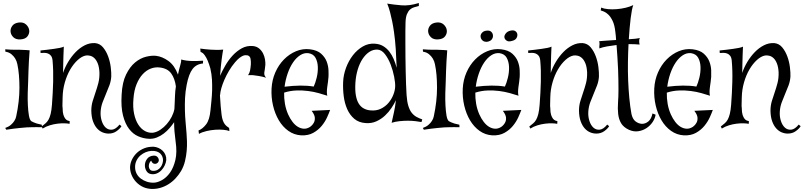

<svg xmlns="http://www.w3.org/2000/svg" viewBox="-20 -850 5308 1268"><path d="M14.6 -4.9Q37.1 -12.7 51.8 -25.4Q66.4 -38.1 74.2 -50.8Q84 -65.4 86.9 -81.1Q108.4 -180.7 108.4 -271Q108.4 -361.3 94.7 -425.8Q90.8 -446.3 80.1 -463.9Q71.3 -478.5 55.7 -491.7Q40 -504.9 15.6 -508.8L14.6 -524.4Q34.2 -522.5 51.3 -522Q68.4 -521.5 81.1 -521.5H108.4Q120.1 -520.5 131.8 -520.5Q142.6 -519.5 153.8 -519.5Q165 -519.5 175.8 -517.6Q172.9 -482.4 170.9 -445.8Q168.9 -409.2 168 -379.9Q166 -345.7 166 -313.5Q164.1 -277.3 163.1 -234.9Q162.1 -192.4 164.1 -154.3Q166 -116.2 170.9 -87.4Q175.8 -58.6 186.5 -49.8Q192.4 -45.9 202.1 -42Q210 -38.1 223.1 -34.2Q236.3 -30.3 255.9 -26.4L256.8 -9.8Q237.3 -10.7 219.2 -10.3Q201.2 -9.8 187.5 -9.8Q170.9 -8.8 156.2 -8.8Q135.7 -7.8 112.3 -4.9Q92.8 -2.9 68.4 0Q43.9 2.9 21.5 6.8ZM115.2 -589.8Q85 -587.9 68.4 -604Q51.8 -620.1 49.8 -640.6Q47.9 -661.1 61 -679.2Q74.2 -697.3 103.5 -701.2Q133.8 -705.1 151.9 -688.5Q169.9 -671.9 172.9 -650.9Q175.8 -629.9 162.1 -610.8Q148.4 -591.8 115.2 -589.8Z M396.5 -368.2Q408.2 -404.3 429.7 -440.4Q451.2 -476.6 479 -505.4Q506.8 -534.2 539.6 -550.8Q572.3 -567.4 607.4 -565.4Q639.6 -562.5 660.6 -537.1Q681.6 -511.7 694.3 -477.1Q707 -442.4 711.4 -405.8Q715.8 -369.1 714.8 -344.7Q712.9 -314.5 702.6 -286.6Q692.4 -258.8 680.2 -231Q668 -203.1 657.2 -173.8Q646.5 -144.5 644.5 -112.3Q642.6 -80.1 651.9 -51.3Q661.1 -22.5 678.7 -6.8Q696.3 8.8 720.2 6.3Q744.1 3.9 769.5 -27.3L782.2 -16.6Q772.5 0 750 16.1Q727.5 32.2 697.3 32.2Q676.8 32.2 656.7 23.9Q636.7 15.6 620.6 -2.4Q604.5 -20.5 594.2 -48.8Q584 -77.1 583 -118.2Q583 -152.3 591.8 -181.6Q600.6 -210.9 610.8 -240.2Q621.1 -269.5 629.4 -301.3Q637.7 -333 636.7 -372.1Q634.8 -408.2 625.5 -431.2Q616.2 -454.1 603 -466.3Q589.8 -478.5 574.7 -481.9Q559.6 -485.4 546.9 -483.4Q520.5 -478.5 493.2 -453.6Q465.8 -428.7 443.8 -391.1Q421.9 -353.5 408.2 -305.7Q394.5 -257.8 393.6 -208V-210Q393.6 -185.5 392.6 -167Q391.6 -148.4 393.6 -135.7Q393.6 -107.4 398.9 -91.3Q404.3 -75.2 411.1 -66.4Q418 -57.6 426.3 -54.2Q434.6 -50.8 440.4 -49.8L439.5 -32.2Q425.8 -35.2 404.8 -35.6Q383.8 -36.1 359.4 -33.2Q335 -30.3 309.1 -22.5Q283.2 -14.6 261.7 -1L254.9 -14.6Q269.5 -26.4 280.8 -35.6Q292 -44.9 300.3 -59.6Q308.6 -74.2 314.5 -97.7Q320.3 -121.1 323.2 -159.2Q329.1 -236.3 331.1 -311Q333 -385.7 327.1 -450.2Q325.2 -470.7 316.9 -481.4Q308.6 -492.2 296.9 -496.6Q285.2 -501 272.5 -501Q259.8 -501 248 -500L247.1 -516.6Q268.6 -518.6 291.5 -521.5Q314.5 -524.4 335.9 -527.3Q357.4 -530.3 374.5 -533.7Q391.6 -537.1 401.4 -542Q399.4 -510.7 398.9 -480Q398.4 -449.2 397.5 -423.8Q396.5 -394.5 396.5 -368.2Z M1175.8 279.3Q1160.2 305.7 1138.7 328.6Q1117.2 351.6 1090.8 367.7Q1064.5 383.8 1035.2 391.6Q1005.9 399.4 974.6 397.5Q939.5 394.5 913.1 378.9Q886.7 363.3 869.1 340.3Q851.6 317.4 844.2 291.5Q836.9 265.6 839.8 243.2Q842.8 219.7 855 197.3Q867.2 174.8 886.7 157.2Q906.2 139.6 933.6 128.9Q960.9 118.2 995.1 119.1Q1010.7 120.1 1026.4 127Q1042 133.8 1054.2 145.5Q1066.4 157.2 1072.8 173.3Q1079.1 189.5 1078.1 207Q1076.2 224.6 1067.9 242.2Q1059.6 259.8 1046.4 273.9Q1033.2 288.1 1015.6 295.4Q998 302.7 978.5 299.8Q957 296.9 946.3 277.8Q935.5 258.8 937 237.3Q938.5 215.8 952.6 197.8Q966.8 179.7 995.1 177.7Q1014.6 176.8 1023.9 191.9Q1033.2 207 1025.4 219.7Q1016.6 233.4 1001 231.9Q985.4 230.5 978.5 210.9Q970.7 216.8 966.3 228Q961.9 239.3 962.9 250.5Q963.9 261.7 970.7 270Q977.5 278.3 992.2 278.3Q1009.8 278.3 1022 271Q1034.2 263.7 1042 252.4Q1049.8 241.2 1053.2 229Q1056.6 216.8 1056.6 207Q1056.6 197.3 1052.7 186Q1048.8 174.8 1040 165.5Q1031.2 156.2 1016.6 150.9Q1002 145.5 980.5 146.5Q960.9 147.5 941.9 155.3Q922.9 163.1 907.2 176.8Q891.6 190.4 881.8 210Q872.1 229.5 872.1 252.9Q872.1 277.3 882.3 296.9Q892.6 316.4 910.2 329.6Q927.7 342.8 950.2 350.1Q972.7 357.4 997.1 356.4Q1020.5 355.5 1049.8 339.4Q1079.1 323.2 1102.5 290.5Q1126 257.8 1138.2 206.5Q1150.4 155.3 1139.6 83Q1134.8 48.8 1132.3 17.6Q1129.9 -13.7 1129.9 -43Q1117.2 -24.4 1100.1 -4.4Q1083 15.6 1062 31.7Q1041 47.9 1015.6 58.1Q990.2 68.4 960.9 66.4Q925.8 64.5 892.1 49.8Q858.4 35.2 832.5 1.5Q806.6 -32.2 792.5 -86.9Q778.3 -141.6 783.2 -223.6Q787.1 -305.7 812.5 -357.4Q837.9 -409.2 872.1 -437.5Q906.2 -465.8 943.8 -475.1Q981.4 -484.4 1009.8 -481.4Q1051.8 -476.6 1092.3 -447.3Q1132.8 -418 1155.3 -357.4Q1163.1 -394.5 1170.4 -418.9Q1177.7 -443.4 1176.8 -457Q1208 -448.2 1245.1 -447.3Q1282.2 -446.3 1321.3 -449.2L1320.3 -430.7Q1276.4 -426.8 1251.5 -394Q1226.6 -361.3 1212.9 -290Q1204.1 -245.1 1202.1 -203.1Q1200.2 -161.1 1201.2 -121.6Q1202.1 -82 1205.6 -44.4Q1209 -6.8 1211.9 30.3Q1213.9 52.7 1214.8 83Q1215.8 113.3 1212.9 146.5Q1210 179.7 1201.7 214.4Q1193.4 249 1175.8 279.3ZM1135.7 -217.8Q1136.7 -249 1141.6 -279.3Q1134.8 -331.1 1110.8 -364.7Q1086.9 -398.4 1035.2 -404.3Q1004.9 -408.2 975.6 -397Q946.3 -385.7 922.4 -359.9Q898.4 -334 881.8 -293.5Q865.2 -252.9 861.3 -197.3Q856.4 -141.6 865.7 -98.1Q875 -54.7 894 -25.9Q913.1 2.9 938.5 16.1Q963.9 29.3 991.2 26.4Q1015.6 22.5 1039.1 6.8Q1062.5 -8.8 1081.5 -30.8Q1100.6 -52.7 1113.8 -78.6Q1127 -104.5 1131.8 -129.9Q1132.8 -151.4 1133.8 -172.4Q1134.8 -193.4 1135.7 -217.8Z M1732.4 -420.9Q1731.4 -404.3 1729 -392.6Q1726.6 -380.9 1725.6 -371.6Q1724.6 -362.3 1726.6 -354.5Q1728.5 -346.7 1737.3 -336.9Q1710.9 -344.7 1689.5 -348.1Q1668 -351.6 1651.4 -353.5Q1632.8 -354.5 1618.2 -353.5Q1627.9 -367.2 1631.3 -383.8Q1634.8 -400.4 1636.7 -424.8Q1637.7 -442.4 1634.8 -460.9Q1631.8 -479.5 1615.2 -484.4Q1608.4 -485.4 1600.6 -485.4Q1592.8 -485.4 1583 -481Q1573.2 -476.6 1560.5 -466.8Q1547.9 -457 1532.2 -438.5Q1509.8 -412.1 1492.2 -382.3Q1474.6 -352.5 1461.9 -323.2Q1449.2 -293.9 1441.9 -268.1Q1434.6 -242.2 1433.6 -223.6Q1433.6 -220.7 1432.6 -219.7Q1434.6 -181.6 1437.5 -148.4Q1440.4 -115.2 1443.4 -91.8Q1446.3 -69.3 1451.7 -54.7Q1457 -40 1463.9 -30.8Q1470.7 -21.5 1478.5 -15.6Q1486.3 -9.8 1493.2 -4.9L1495.1 15.6Q1481.4 9.8 1456.1 7.3Q1430.7 4.9 1401.9 6.8Q1373 8.8 1343.8 15.6Q1314.5 22.5 1293.9 34.2L1291 11.7Q1318.4 1 1341.3 -28.8Q1364.3 -58.6 1370.1 -122.1Q1373 -153.3 1376.5 -186.5Q1379.9 -219.7 1380.9 -253.9Q1381.8 -288.1 1379.9 -324.2Q1377.9 -360.4 1369.1 -398.4Q1361.3 -425.8 1351.6 -449.2Q1343.8 -468.8 1331.5 -485.8Q1319.3 -502.9 1304.7 -506.8L1302.7 -529.3Q1314.5 -527.3 1332.5 -525.4Q1350.6 -523.4 1371.1 -522Q1391.6 -520.5 1413.1 -520.5Q1434.6 -520.5 1454.1 -522.5Q1450.2 -504.9 1443.8 -457Q1437.5 -409.2 1433.6 -349.6Q1446.3 -378.9 1466.8 -415Q1487.3 -451.2 1514.6 -481.4Q1542 -511.7 1576.2 -530.8Q1610.4 -549.8 1651.4 -545.9Q1675.8 -543 1691.9 -529.3Q1708 -515.6 1717.3 -497.1Q1726.6 -478.5 1730 -458Q1733.4 -437.5 1732.4 -420.9Z M1773.4 -264.6Q1776.4 -322.3 1798.3 -372.1Q1820.3 -421.9 1855.5 -457.5Q1890.6 -493.2 1935.1 -511.7Q1979.5 -530.3 2027.3 -524.4Q2075.2 -518.6 2101.1 -495.1Q2127 -471.7 2137.7 -442.9Q2148.4 -414.1 2149.4 -385.7Q2150.4 -357.4 2149.4 -341.8Q2148.4 -327.1 2146 -309.6Q2143.6 -292 2141.1 -274.9Q2138.7 -257.8 2138.7 -242.7Q2138.7 -227.5 2141.6 -217.8Q2117.2 -225.6 2085 -234.9Q2052.7 -244.1 2015.1 -249Q1977.5 -253.9 1937 -252.4Q1896.5 -251 1856.4 -238.3Q1855.5 -201.2 1861.8 -164.6Q1868.2 -127.9 1882.8 -94.7Q1895.5 -66.4 1912.1 -44.9Q1928.7 -23.4 1947.8 -12.2Q1966.8 -1 1986.8 0Q2006.8 1 2027.3 -11.7Q2043.9 -23.4 2052.7 -40Q2060.5 -53.7 2059.1 -73.2Q2057.6 -92.8 2038.1 -118.2L2160.2 -124Q2153.3 -104.5 2140.1 -75.2Q2127 -45.9 2104.5 -18.6Q2082 8.8 2048.8 27.3Q2015.6 45.9 1968.8 43.9Q1921.9 41 1884.3 14.2Q1846.7 -12.7 1821.3 -55.7Q1795.9 -98.6 1783.2 -152.8Q1770.5 -207 1773.4 -264.6ZM2015.6 -499Q1988.3 -502 1962.4 -485.4Q1936.5 -468.8 1915.5 -438Q1894.5 -407.2 1879.9 -365.2Q1865.2 -323.2 1859.4 -277.3Q1915 -284.2 1962.9 -284.7Q2010.7 -285.2 2051.8 -278.3Q2062.5 -300.8 2071.3 -336.4Q2080.1 -372.1 2079.1 -406.7Q2078.1 -441.4 2064 -467.8Q2049.8 -494.1 2015.6 -499Z M2246.1 -308.6Q2248 -355.5 2265.1 -401.9Q2282.2 -448.2 2310.5 -484.9Q2338.9 -521.5 2376 -543Q2413.1 -564.5 2455.1 -561.5Q2487.3 -559.6 2510.7 -545.4Q2534.2 -531.2 2551.3 -509.3Q2568.4 -487.3 2580.1 -459.5Q2591.8 -431.6 2599.6 -402.3Q2597.7 -461.9 2593.8 -523.4Q2589.8 -585 2582 -638.7Q2577.1 -673.8 2570.3 -708Q2564.5 -737.3 2556.2 -769Q2547.9 -800.8 2537.1 -826.2Q2580.1 -819.3 2631.3 -814.9Q2682.6 -810.5 2746.1 -830.1V-810.5Q2731.4 -806.6 2715.8 -802.2Q2700.2 -797.9 2688 -787.1Q2675.8 -776.4 2667.5 -756.3Q2659.2 -736.3 2658.2 -702.1Q2657.2 -678.7 2657.2 -643.1Q2657.2 -607.4 2657.2 -564Q2657.2 -520.5 2657.7 -473.1Q2658.2 -425.8 2659.2 -380.4Q2660.2 -335 2661.6 -294.4Q2663.1 -253.9 2665 -223.6Q2668 -178.7 2676.8 -150.4Q2685.5 -122.1 2699.2 -105Q2712.9 -87.9 2730.5 -78.1Q2748 -68.4 2768.6 -61.5L2763.7 -43.9Q2747.1 -46.9 2723.6 -49.8Q2700.2 -52.7 2673.8 -52.7Q2647.5 -52.7 2619.1 -49.8Q2590.8 -46.9 2566.4 -39.1Q2574.2 -75.2 2582 -109.4Q2589.8 -143.6 2594.7 -188.5Q2584 -165 2565.9 -137.7Q2547.9 -110.4 2522.9 -86.9Q2498 -63.5 2465.8 -48.8Q2433.6 -34.2 2395.5 -37.1Q2349.6 -40 2319.8 -65.4Q2290 -90.8 2272.9 -129.4Q2255.9 -168 2250 -214.8Q2244.1 -261.7 2246.1 -308.6ZM2471.7 -522.5Q2443.4 -523.4 2418.5 -506.8Q2393.6 -490.2 2374 -460.4Q2354.5 -430.7 2342.3 -390.1Q2330.1 -349.6 2327.1 -302.7Q2324.2 -253.9 2330.1 -220.7Q2335.9 -187.5 2349.1 -166Q2362.3 -144.5 2382.3 -133.8Q2402.3 -123 2425.8 -121.1Q2464.8 -117.2 2495.1 -131.8Q2525.4 -146.5 2545.9 -170.9Q2566.4 -195.3 2577.6 -224.1Q2588.9 -252.9 2589.8 -278.3Q2590.8 -302.7 2583 -343.3Q2575.2 -383.8 2560.1 -423.3Q2544.9 -462.9 2522.5 -492.2Q2500 -521.5 2471.7 -522.5Z M2772.5 -4.9Q2794.9 -12.7 2809.6 -25.4Q2824.2 -38.1 2832 -50.8Q2841.8 -65.4 2844.7 -81.1Q2866.2 -180.7 2866.2 -271Q2866.2 -361.3 2852.5 -425.8Q2848.6 -446.3 2837.9 -463.9Q2829.1 -478.5 2813.5 -491.7Q2797.9 -504.9 2773.4 -508.8L2772.5 -524.4Q2792 -522.5 2809.1 -522Q2826.2 -521.5 2838.9 -521.5H2866.2Q2877.9 -520.5 2889.6 -520.5Q2900.4 -519.5 2911.6 -519.5Q2922.9 -519.5 2933.6 -517.6Q2930.7 -482.4 2928.7 -445.8Q2926.8 -409.2 2925.8 -379.9Q2923.8 -345.7 2923.8 -313.5Q2921.9 -277.3 2920.9 -234.9Q2919.9 -192.4 2921.9 -154.3Q2923.8 -116.2 2928.7 -87.4Q2933.6 -58.6 2944.3 -49.8Q2950.2 -45.9 2960 -42Q2967.8 -38.1 2981 -34.2Q2994.1 -30.3 3013.7 -26.4L3014.6 -9.8Q2995.1 -10.7 2977.1 -10.3Q2959 -9.8 2945.3 -9.8Q2928.7 -8.8 2914.1 -8.8Q2893.6 -7.8 2870.1 -4.9Q2850.6 -2.9 2826.2 0Q2801.8 2.9 2779.3 6.8ZM2873 -589.8Q2842.8 -587.9 2826.2 -604Q2809.6 -620.1 2807.6 -640.6Q2805.7 -661.1 2818.8 -679.2Q2832 -697.3 2861.3 -701.2Q2891.6 -705.1 2909.7 -688.5Q2927.7 -671.9 2930.7 -650.9Q2933.6 -629.9 2919.9 -610.8Q2906.2 -591.8 2873 -589.8Z M3036.1 -264.6Q3039.1 -322.3 3061 -372.1Q3083 -421.9 3118.2 -457.5Q3153.3 -493.2 3197.8 -511.7Q3242.2 -530.3 3290 -524.4Q3337.9 -518.6 3363.8 -495.1Q3389.6 -471.7 3400.4 -442.9Q3411.1 -414.1 3412.1 -385.7Q3413.1 -357.4 3412.1 -341.8Q3411.1 -327.1 3408.7 -309.6Q3406.2 -292 3403.8 -274.9Q3401.4 -257.8 3401.4 -242.7Q3401.4 -227.5 3404.3 -217.8Q3379.9 -225.6 3347.7 -234.9Q3315.4 -244.1 3277.8 -249Q3240.2 -253.9 3199.7 -252.4Q3159.2 -251 3119.1 -238.3Q3118.2 -201.2 3124.5 -164.6Q3130.9 -127.9 3145.5 -94.7Q3158.2 -66.4 3174.8 -44.9Q3191.4 -23.4 3210.4 -12.2Q3229.5 -1 3249.5 0Q3269.5 1 3290 -11.7Q3306.6 -23.4 3315.4 -40Q3323.2 -53.7 3321.8 -73.2Q3320.3 -92.8 3300.8 -118.2L3422.9 -124Q3416 -104.5 3402.8 -75.2Q3389.6 -45.9 3367.2 -18.6Q3344.7 8.8 3311.5 27.3Q3278.3 45.9 3231.4 43.9Q3184.6 41 3147 14.2Q3109.4 -12.7 3084 -55.7Q3058.6 -98.6 3045.9 -152.8Q3033.2 -207 3036.1 -264.6ZM3278.3 -499Q3251 -502 3225.1 -485.4Q3199.2 -468.8 3178.2 -438Q3157.2 -407.2 3142.6 -365.2Q3127.9 -323.2 3122.1 -277.3Q3177.7 -284.2 3225.6 -284.7Q3273.4 -285.2 3314.5 -278.3Q3325.2 -300.8 3334 -336.4Q3342.8 -372.1 3341.8 -406.7Q3340.8 -441.4 3326.7 -467.8Q3312.5 -494.1 3278.3 -499ZM3198.2 -574.2Q3178.7 -572.3 3167.5 -582Q3156.2 -591.8 3154.3 -605.5Q3151.4 -619.1 3162.1 -632.3Q3172.9 -645.5 3192.4 -647.5Q3212.9 -650.4 3223.6 -640.6Q3234.4 -630.9 3235.4 -617.2Q3237.3 -603.5 3228.5 -590.8Q3219.7 -578.1 3198.2 -574.2ZM3358.4 -579.1Q3338.9 -573.2 3326.2 -581.5Q3313.5 -589.8 3311.5 -601.6Q3308.6 -613.3 3319.3 -627.9Q3330.1 -642.6 3350.6 -647.5Q3372.1 -652.3 3383.3 -644.5Q3394.5 -636.7 3396.5 -624Q3398.4 -610.4 3390.1 -597.2Q3381.8 -584 3358.4 -579.1Z M3617.2 -368.2Q3628.9 -404.3 3650.4 -440.4Q3671.9 -476.6 3699.7 -505.4Q3727.5 -534.2 3760.3 -550.8Q3793 -567.4 3828.1 -565.4Q3860.4 -562.5 3881.3 -537.1Q3902.3 -511.7 3915 -477.1Q3927.7 -442.4 3932.1 -405.8Q3936.5 -369.1 3935.5 -344.7Q3933.6 -314.5 3923.3 -286.6Q3913.1 -258.8 3900.9 -231Q3888.7 -203.1 3877.9 -173.8Q3867.2 -144.5 3865.2 -112.3Q3863.3 -80.1 3872.6 -51.3Q3881.8 -22.5 3899.4 -6.8Q3917 8.8 3940.9 6.3Q3964.8 3.9 3990.2 -27.3L4002.9 -16.6Q3993.2 0 3970.7 16.1Q3948.2 32.2 3918 32.2Q3897.5 32.2 3877.4 23.9Q3857.4 15.6 3841.3 -2.4Q3825.2 -20.5 3814.9 -48.8Q3804.7 -77.1 3803.7 -118.2Q3803.7 -152.3 3812.5 -181.6Q3821.3 -210.9 3831.5 -240.2Q3841.8 -269.5 3850.1 -301.3Q3858.4 -333 3857.4 -372.1Q3855.5 -408.2 3846.2 -431.2Q3836.9 -454.1 3823.7 -466.3Q3810.5 -478.5 3795.4 -481.9Q3780.3 -485.4 3767.6 -483.4Q3741.2 -478.5 3713.9 -453.6Q3686.5 -428.7 3664.6 -391.1Q3642.6 -353.5 3628.9 -305.7Q3615.2 -257.8 3614.3 -208V-210Q3614.3 -185.5 3613.3 -167Q3612.3 -148.4 3614.3 -135.7Q3614.3 -107.4 3619.6 -91.3Q3625 -75.2 3631.8 -66.4Q3638.7 -57.6 3647 -54.2Q3655.3 -50.8 3661.1 -49.8L3660.2 -32.2Q3646.5 -35.2 3625.5 -35.6Q3604.5 -36.1 3580.1 -33.2Q3555.7 -30.3 3529.8 -22.5Q3503.9 -14.6 3482.4 -1L3475.6 -14.6Q3490.2 -26.4 3501.5 -35.6Q3512.7 -44.9 3521 -59.6Q3529.3 -74.2 3535.2 -97.7Q3541 -121.1 3543.9 -159.2Q3549.8 -236.3 3551.8 -311Q3553.7 -385.7 3547.9 -450.2Q3545.9 -470.7 3537.6 -481.4Q3529.3 -492.2 3517.6 -496.6Q3505.9 -501 3493.2 -501Q3480.5 -501 3468.8 -500L3467.8 -516.6Q3489.3 -518.6 3512.2 -521.5Q3535.2 -524.4 3556.6 -527.3Q3578.1 -530.3 3595.2 -533.7Q3612.3 -537.1 3622.1 -542Q3620.1 -510.7 3619.6 -480Q3619.1 -449.2 3618.2 -423.8Q3617.2 -394.5 3617.2 -368.2Z M4219.7 -32.2Q4242.2 -32.2 4261.7 -47.9Q4281.2 -63.5 4289.1 -100.6L4309.6 -92.8Q4306.6 -69.3 4291 -45.4Q4275.4 -21.5 4251 -4.9Q4226.6 11.7 4195.8 16.6Q4165 21.5 4132.8 6.8Q4097.7 -9.8 4082 -36.1Q4066.4 -62.5 4062.5 -97.2Q4058.6 -131.8 4061.5 -172.4Q4064.5 -212.9 4064.5 -256.8Q4064.5 -282.2 4064 -316.9Q4063.5 -351.6 4062 -390.6Q4060.5 -429.7 4057.6 -471.2Q4054.7 -512.7 4051.8 -552.7Q4018.6 -548.8 3988.8 -543.5Q3959 -538.1 3938.5 -530.3Q3937.5 -539.1 3938 -543.9Q3938.5 -548.8 3939 -553.2Q3939.5 -557.6 3939.5 -563Q3939.5 -568.4 3937.5 -578.1Q3960.9 -580.1 3989.7 -582Q4018.6 -584 4048.8 -585.9Q4047.9 -599.6 4046.9 -612.8Q4045.9 -626 4043.9 -638.7Q4039.1 -684.6 4025.9 -711.9Q4012.7 -739.3 3997.1 -753.9Q3981.4 -768.6 3967.8 -773.9Q3954.1 -779.3 3947.3 -781.2L3950.2 -799.8Q3968.8 -792 3996.1 -789.6Q4023.4 -787.1 4053.2 -789.6Q4083 -792 4111.8 -798.8Q4140.6 -805.7 4162.1 -816.4Q4152.3 -789.1 4145 -729.5Q4137.7 -669.9 4132.8 -590.8Q4183.6 -593.8 4206.1 -598.6Q4201.2 -592.8 4201.2 -579.6Q4201.2 -566.4 4204.1 -555.7Q4187.5 -557.6 4168.9 -558.1Q4150.4 -558.6 4130.9 -558.6Q4127.9 -502 4127 -440.4Q4126 -378.9 4128.4 -318.8Q4130.9 -258.8 4136.2 -201.7Q4141.6 -144.5 4150.4 -96.7Q4158.2 -62.5 4177.7 -47.9Q4197.3 -33.2 4219.7 -32.2Z M4300.8 -264.6Q4303.7 -322.3 4325.7 -372.1Q4347.7 -421.9 4382.8 -457.5Q4418 -493.2 4462.4 -511.7Q4506.8 -530.3 4554.7 -524.4Q4602.5 -518.6 4628.4 -495.1Q4654.3 -471.7 4665 -442.9Q4675.8 -414.1 4676.8 -385.7Q4677.7 -357.4 4676.8 -341.8Q4675.8 -327.1 4673.3 -309.6Q4670.9 -292 4668.5 -274.9Q4666 -257.8 4666 -242.7Q4666 -227.5 4668.9 -217.8Q4644.5 -225.6 4612.3 -234.9Q4580.1 -244.1 4542.5 -249Q4504.9 -253.9 4464.4 -252.4Q4423.8 -251 4383.8 -238.3Q4382.8 -201.2 4389.2 -164.6Q4395.5 -127.9 4410.2 -94.7Q4422.9 -66.4 4439.5 -44.9Q4456.1 -23.4 4475.1 -12.2Q4494.1 -1 4514.2 0Q4534.2 1 4554.7 -11.7Q4571.3 -23.4 4580.1 -40Q4587.9 -53.7 4586.4 -73.2Q4585 -92.8 4565.4 -118.2L4687.5 -124Q4680.7 -104.5 4667.5 -75.2Q4654.3 -45.9 4631.8 -18.6Q4609.4 8.8 4576.2 27.3Q4543 45.9 4496.1 43.9Q4449.2 41 4411.6 14.2Q4374 -12.7 4348.6 -55.7Q4323.2 -98.6 4310.5 -152.8Q4297.9 -207 4300.8 -264.6ZM4543 -499Q4515.6 -502 4489.7 -485.4Q4463.9 -468.8 4442.9 -438Q4421.9 -407.2 4407.2 -365.2Q4392.6 -323.2 4386.7 -277.3Q4442.4 -284.2 4490.2 -284.7Q4538.1 -285.2 4579.1 -278.3Q4589.8 -300.8 4598.6 -336.4Q4607.4 -372.1 4606.4 -406.7Q4605.5 -441.4 4591.3 -467.8Q4577.1 -494.1 4543 -499Z M4881.8 -368.2Q4893.6 -404.3 4915 -440.4Q4936.5 -476.6 4964.4 -505.4Q4992.2 -534.2 5024.9 -550.8Q5057.6 -567.4 5092.8 -565.4Q5125 -562.5 5146 -537.1Q5167 -511.7 5179.7 -477.1Q5192.4 -442.4 5196.8 -405.8Q5201.2 -369.1 5200.2 -344.7Q5198.2 -314.5 5188 -286.6Q5177.7 -258.8 5165.5 -231Q5153.3 -203.1 5142.6 -173.8Q5131.8 -144.5 5129.9 -112.3Q5127.9 -80.1 5137.2 -51.3Q5146.5 -22.5 5164.1 -6.8Q5181.6 8.8 5205.6 6.3Q5229.5 3.9 5254.9 -27.3L5267.6 -16.6Q5257.8 0 5235.4 16.1Q5212.9 32.2 5182.6 32.2Q5162.1 32.2 5142.1 23.9Q5122.1 15.6 5106 -2.4Q5089.8 -20.5 5079.6 -48.8Q5069.3 -77.1 5068.4 -118.2Q5068.4 -152.3 5077.1 -181.6Q5085.9 -210.9 5096.2 -240.2Q5106.4 -269.5 5114.7 -301.3Q5123 -333 5122.1 -372.1Q5120.1 -408.2 5110.8 -431.2Q5101.6 -454.1 5088.4 -466.3Q5075.2 -478.5 5060.1 -481.9Q5044.9 -485.4 5032.2 -483.4Q5005.9 -478.5 4978.5 -453.6Q4951.2 -428.7 4929.2 -391.1Q4907.2 -353.5 4893.6 -305.7Q4879.9 -257.8 4878.9 -208V-210Q4878.9 -185.5 4877.9 -167Q4877 -148.4 4878.9 -135.7Q4878.9 -107.4 4884.3 -91.3Q4889.6 -75.2 4896.5 -66.4Q4903.3 -57.6 4911.6 -54.2Q4919.9 -50.8 4925.8 -49.8L4924.8 -32.2Q4911.1 -35.2 4890.1 -35.6Q4869.1 -36.1 4844.7 -33.2Q4820.3 -30.3 4794.4 -22.5Q4768.6 -14.6 4747.1 -1L4740.2 -14.6Q4754.9 -26.4 4766.1 -35.6Q4777.3 -44.9 4785.6 -59.6Q4793.9 -74.2 4799.8 -97.7Q4805.7 -121.1 4808.6 -159.2Q4814.5 -236.3 4816.4 -311Q4818.4 -385.7 4812.5 -450.2Q4810.5 -470.7 4802.2 -481.4Q4793.9 -492.2 4782.2 -496.6Q4770.5 -501 4757.8 -501Q4745.1 -501 4733.4 -500L4732.4 -516.6Q4753.9 -518.6 4776.9 -521.5Q4799.8 -524.4 4821.3 -527.3Q4842.8 -530.3 4859.9 -533.7Q4877 -537.1 4886.7 -542Q4884.8 -510.7 4884.3 -480Q4883.8 -449.2 4882.8 -423.8Q4881.8 -394.5 4881.8 -368.2Z"/></svg>

Font: Mystery Quest
Style: Regular
Weight: 400
Designer: Squid
Foundry: Font Diner, Inc DBA Sideshow
Version: Version 1.000